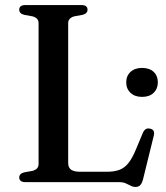

<svg xmlns="http://www.w3.org/2000/svg" viewBox="-20 -720 656 759"><path d="M307 -661.5 274 -655.5Q262.5 -652.5 256 -645.8Q249.5 -639 249.5 -628.5V-76Q249.5 -57.5 261 -49.2Q272.5 -41 297 -41H402.5Q431.5 -41 451.8 -48.5Q472 -56 487.2 -74.8Q502.5 -93.5 517 -128.5L545 -195.5Q550 -206 556.8 -209.8Q563.5 -213.5 573 -211.5Q583 -209.5 587 -202.8Q591 -196 588 -184L545 -9.5Q541 5 534.2 12Q527.5 19 515.5 19Q505.5 19 496.8 14.2Q488 9.5 477.2 4.8Q466.5 0 450.5 0H80.5Q68 0 62 -5Q56 -10 56 -18Q56 -33.5 75 -38.5L108 -44.5Q120 -47.5 126.2 -54.2Q132.5 -61 132.5 -71.5V-628.5Q132.5 -639 126.2 -645.8Q120 -652.5 108 -655.5L75 -661.5Q56 -666.5 56 -682Q56 -690.5 62 -695.2Q68 -700 80.5 -700H301.5Q314.5 -700 320.2 -695.2Q326 -690.5 326 -682Q326 -666.5 307 -661.5ZM541.5 -337Q513 -337 496 -353Q479 -369 479 -394.5Q479 -420 496 -435.8Q513 -451.5 541.5 -451.5Q571 -451.5 587.5 -435.8Q604 -420 604 -394.5Q604 -369.5 587.5 -353.2Q571 -337 541.5 -337Z"/></svg>

Font: Fraunces 11pt
Style: Regular
Weight: 400
Version: Version 1.000;[b76b70a41]